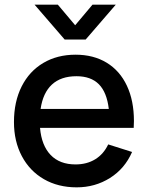

<svg xmlns="http://www.w3.org/2000/svg" viewBox="-20 -790 636 825"><path d="M348 -620H258L128.5 -770H228.5L303 -681.5L377.5 -770H477.5ZM152 -240.5Q158.5 -165 197.5 -124.2Q236.5 -83.5 304.5 -83.5Q353 -83.5 389 -105.5Q425 -127.5 445 -169.5L547.5 -137Q516.5 -65.5 452.5 -25.2Q388.5 15 309.5 15Q229.5 15 168.5 -20.2Q107.5 -55.5 73.8 -119.2Q40 -183 40 -265.5Q40 -353 73 -418.5Q106 -484 166 -519.5Q226 -555 304.5 -555Q382 -555 438.5 -520.5Q495 -486 525.2 -421.8Q555.5 -357.5 555.5 -270Q555.5 -260.5 554.5 -240.5ZM154.5 -322H447.5Q439 -393.5 404.8 -428Q370.5 -462.5 308.5 -462.5Q242 -462.5 203.2 -426.8Q164.5 -391 154.5 -322Z"/></svg>

Font: Manrope KiralyPet SmBd KiralyPet
Style: Regular
Weight: 600
Designer: Mikhail Sharanda
Foundry: Mikhail Sharanda
Version: Version 4.502